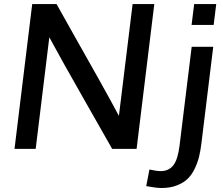

<svg xmlns="http://www.w3.org/2000/svg" viewBox="-20 -731 1095 943"><path d="M920.9 -608.4 933.6 -710.9H1042L1029.3 -608.4ZM773.4 192.4Q747.1 192.4 698.2 183.1L713.9 101.6Q749 109.4 769.5 109.4Q808.6 109.4 831.1 81.1Q853.5 52.7 861.8 -15.6L921.4 -501H1027.3L969.2 -26.9Q964.8 10.3 957.5 39.6Q950.2 68.8 935.8 98.6Q921.4 128.4 900.9 147.9Q880.4 167.5 847.9 179.9Q815.4 192.4 773.4 192.4ZM51.3 0 138.2 -710.9H257.8Q292.5 -648.4 354.7 -538.3Q417 -428.2 468.5 -336.2Q520 -244.1 564 -162.1L631.3 -710.9H737.8L650.9 0H530.8Q508.3 -40.5 394.5 -239.7Q280.8 -439 222.2 -547.9L155.3 0Z"/></svg>

Font: Muli
Style: Semi-BoldItalic
Weight: 600
Italic angle: -7°
Designer: Vernon Adams
Foundry: newtypography
Version: Version 2.0; ttfautohint (v1.00rc1.2-2d82) -l 8 -r 50 -G 200